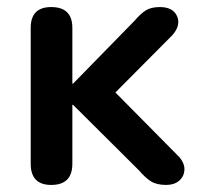

<svg xmlns="http://www.w3.org/2000/svg" viewBox="-20 -516 571 544"><path d="M125 8Q67 8 67 -52V-437Q67 -496 125 -496Q185 -496 185 -437V-279H187L361 -457Q378 -477 393 -486.5Q408 -496 433 -496Q470 -496 481.5 -470.5Q493 -445 469 -417L307 -254L488 -71Q504 -52 502.5 -33.5Q501 -15 487 -3.5Q473 8 451 8Q424 8 408 -2Q392 -12 374 -33L187 -219H185V-52Q185 8 125 8Z"/></svg>

Font: Chiron GoRound TC M
Style: Regular
Weight: 500
Designer: Ryoko NISHIZUKA 西塚涼子 (kana, bopomofo & ideographs); Paul D. Hunt (Latin, Greek & Cyrillic); Sandoll Communications 산돌커뮤니
Foundry: Adobe
Version: Version 1.000;hotconv 1.1.1;makeotfexe 2.6.0